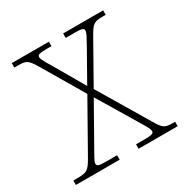

<svg xmlns="http://www.w3.org/2000/svg" viewBox="-133 -642 719 748"><g transform="rotate(-30 227.0 -268.0)"><path d="M-2 0H195V-20H145C110 -20 105 -24 105 -34C105 -44 117 -62 133 -91L229 -261L330 -93C348 -63 360 -44 360 -34C360 -25 356 -20 318 -20H280V0H456V-20H446C409 -20 402 -25 377 -68L245 -289L346 -468C371 -512 378 -516 419 -516H430V-536H250V-516H290C328 -516 331 -511 331 -502C331 -492 319 -472 303 -443L229 -312L153 -443C135 -473 123 -492 123 -502C123 -511 127 -516 165 -516H186V-536H19V-516H35C74 -516 80 -511 106 -468L214 -285L92 -69C67 -25 59 -20 17 -20H-2Z"/></g></svg>

Font: Noto Serif Thai SemiCondensed Thin
Style: Regular
Weight: 100
Width: 4
Designer: Monotype Design Team
Foundry: Monotype Imaging Inc.
Version: Version 2.002